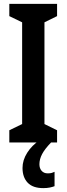

<svg xmlns="http://www.w3.org/2000/svg" viewBox="-20 -785 343 989"><path d="M274 -51H28V-114L94 -146V-670L28 -702V-765H274V-702L209 -670V-146L274 -114ZM183 61Q183 82 194.5 95Q206 108 226 108Q239 108 247 105.5Q255 103 261 100V174Q251 178 236.5 181Q222 184 203 184Q149 184 122.5 156Q96 128 96 80Q96 40 120 2Q144 -36 183 -62L243 -51Q211 -18 197 8.5Q183 35 183 61Z"/></svg>

Font: Noto Sans Tamil UI ExtraCondensed SemiBold
Style: Regular
Weight: 600
Width: 2
Designer: Jelle Bosma - Monotype Design Team
Foundry: Monotype Imaging Inc.
Version: Version 2.004; ttfautohint (v1.8.4.7-5d5b)